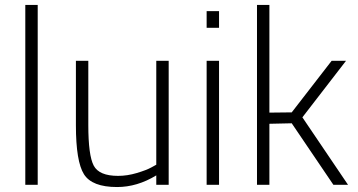

<svg xmlns="http://www.w3.org/2000/svg" viewBox="-20 -745 1444 774"><path d="M82 0V-725H132V0Z M610 -500H660V0H610V-38Q533 9 452 9Q351 9 318.5 -42.5Q286 -94 286 -240V-500H336V-241Q336 -118 358 -77Q380 -36 456 -36Q493 -36 531.5 -47.5Q570 -59 590 -70L610 -81Z M813 0V-500H863V0ZM813 -633V-700H863V-633Z M1066 0H1016V-725H1066V-291L1156 -292L1317 -500H1375L1199 -272L1383 0H1324L1156 -248L1066 -246Z"/></svg>

Font: TitilliumText
Style: Light
Weight: 300
Designer: Accademia di Belle Arti di Urbino and others
Foundry: Accademia di Belle Arti di Urbino and others.
Version: Version 60.001